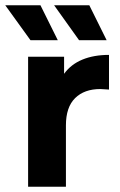

<svg xmlns="http://www.w3.org/2000/svg" viewBox="-40 -711 456 731"><path d="M375 -502V-370Q351 -372 342 -372Q281 -372 246 -337.5Q211 -303 211 -234V0H67V-495H204V-430Q230 -466 273.5 -484Q317 -502 375 -502ZM-20 -691H114L180 -558H76ZM166 -691H300L366 -558H261Z"/></svg>

Font: Montserrat Ace
Style: Bold
Weight: 700
Designer: Julieta Ulanovsky
Foundry: Julieta Ulanovsky
Version: Version 1